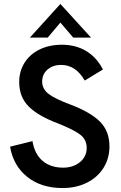

<svg xmlns="http://www.w3.org/2000/svg" viewBox="-20 -937 612 970"><path d="M31 -196 144 -224Q155 -158 195.5 -124Q236 -90 299 -90Q350 -90 384 -118Q418 -146 418 -190Q418 -232 385 -257Q352 -282 274 -313Q173 -351 125 -399Q77 -447 77 -523Q77 -577 104 -620Q131 -663 180 -687Q229 -711 293 -711Q362 -711 415 -679.5Q468 -648 500 -586L408 -530Q363 -609 289 -609Q247 -609 220 -585.5Q193 -562 193 -525Q193 -488 225 -463Q257 -438 335 -409Q436 -371 484.5 -323Q533 -275 533 -197Q533 -137 503 -89Q473 -41 419 -14Q365 13 296 13Q188 13 117.5 -43.5Q47 -100 31 -196ZM285 -917 440 -747H350L285 -823L221 -747H131Z"/></svg>

Font: Hanken Grotesk SemiBold
Style: Regular
Weight: 600
Designer: Alfredo Marco Pradil
Foundry: Hanken Design Co.
Version: Version 3.014